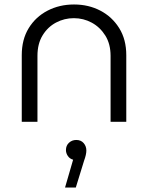

<svg xmlns="http://www.w3.org/2000/svg" viewBox="-20 -543 659 856"><path d="M77 0V-297Q77 -367 108 -417.5Q139 -468 192 -495.5Q245 -523 310 -523Q375 -523 427.5 -495.5Q480 -468 511.5 -417.5Q543 -367 543 -297V0H473V-294Q473 -347 449.5 -384.5Q426 -422 389 -442Q352 -462 309 -462Q267 -462 230 -442.5Q193 -423 170 -385.5Q147 -348 147 -294V0ZM270 293 306 169Q291 165 282.5 152.5Q274 140 274 126Q274 106 287.5 93.5Q301 81 320 81Q341 81 353 95Q365 109 365 128Q365 146 355 173L318 293Z"/></svg>

Font: MuseoModerno Light
Style: Regular
Weight: 300
Designer: Pablo Cosgaya, Héctor Gatti, Marcela Romero, and the Authors of The MuseoModerno Project.
Foundry: Omnibus-Type Team
Version: Version 1.001